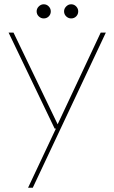

<svg xmlns="http://www.w3.org/2000/svg" viewBox="-20 -656 533 896"><path d="M111 220 241 -56H235L20 -504H43L249 -76L450 -504H474L133 220ZM184 -570Q171 -570 161 -579.5Q151 -589 151 -603Q151 -616 161 -626Q171 -636 184 -636Q198 -636 207.5 -626Q217 -616 217 -603Q217 -589 207.5 -579.5Q198 -570 184 -570ZM312 -570Q299 -570 289 -579.5Q279 -589 279 -603Q279 -616 289 -626Q299 -636 312 -636Q326 -636 335.5 -626Q345 -616 345 -603Q345 -589 335.5 -579.5Q326 -570 312 -570Z"/></svg>

Font: DM Sans Thin
Style: Regular
Weight: 100
Designer: Colophon Foundry, Jonny Pinhorn
Foundry: Colophon Foundry
Version: Version 4.004; ttfautohint (v1.8.4.7-5d5b)